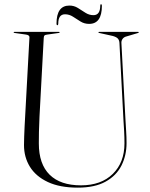

<svg xmlns="http://www.w3.org/2000/svg" viewBox="-20 -846 686 880"><path d="M546 -293 527.5 -649Q527 -660.5 521 -668.2Q515 -676 497.5 -681L434.5 -695Q431 -696 431 -697.5Q431 -700 434.5 -700H613Q616 -700 616 -697.5Q616 -695.5 610 -694L559.5 -679Q547.5 -676 541.5 -667.2Q535.5 -658.5 536.5 -648L555 -298Q556.5 -271 558.2 -244.5Q560 -218 560 -190.5Q560 -134 536.8 -87.5Q513.5 -41 464 -13.5Q414.5 14 336.5 14Q254 14 199.2 -11.8Q144.5 -37.5 117.2 -81.5Q90 -125.5 90 -181Q90 -196 90.8 -219.5Q91.5 -243 92.8 -267Q94 -291 95 -307.5L115 -675Q115.5 -685 99.5 -687.5L46.5 -695Q42.5 -696 42.5 -697.5Q42.5 -700 46 -700H250Q253.5 -700 253.5 -697.5Q253.5 -696 249.5 -695L196.5 -687.5Q187.5 -686.5 184.2 -683.8Q181 -681 180.5 -672.5L161 -311Q159 -273 158.5 -241.5Q158 -210 158 -188.5Q158 -94 207.5 -45.2Q257 3.5 351 3.5Q443.5 3.5 497 -49Q550.5 -101.5 550.5 -189Q550.5 -217 549 -244.2Q547.5 -271.5 546 -293ZM388.5 -736.5Q366.5 -736.5 349 -747.5Q331.5 -758.5 314.5 -769.5Q297.5 -780.5 278 -780.5Q247 -780.5 247 -737.5Q247 -730.5 243 -730.5Q239 -730.5 239 -737.5Q239 -820.5 298 -820.5Q319.5 -820.5 337 -809.5Q354.5 -798.5 371.5 -787.5Q388.5 -776.5 408.5 -776.5Q439 -776.5 439.5 -819.5Q439.5 -826.5 443 -826.5Q447 -826.5 447 -819.5Q447 -736.5 388.5 -736.5Z"/></svg>

Font: Fraunces 144pt Light
Style: Regular
Weight: 300
Version: Version 1.000;[b76b70a41]